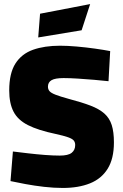

<svg xmlns="http://www.w3.org/2000/svg" viewBox="-20 -912 603 945"><path d="M289.1 13.1Q245.2 13.1 196.8 7.6Q148.5 2 104.9 -6.1Q61.3 -14.1 31.7 -20.7L43.5 -166.4Q74.7 -162.4 116.6 -157.6Q158.5 -152.7 200.4 -149.4Q242.4 -146.2 274 -146.2Q315.6 -146.2 332.8 -159.9Q350.1 -173.7 350.1 -198.2Q350.1 -211.5 343.1 -220.2Q336.2 -228.9 315.2 -236.4Q294.2 -243.9 253 -252.9Q167 -271 117.2 -296.4Q67.4 -321.8 46.4 -362.9Q25.4 -403.9 25.4 -466.8Q25.4 -551.6 56 -599.4Q86.6 -647.2 142.7 -667.1Q198.9 -687 275.6 -687Q312 -687 357.6 -683Q403.3 -679 447.1 -672.8Q491 -666.6 522.3 -660.6L514.1 -512.3Q483.5 -515.7 443.1 -519.2Q402.7 -522.7 362.5 -525.2Q322.3 -527.7 293 -527.7Q251.2 -527.7 233.6 -517.3Q216 -506.9 216 -485.6Q216 -472.4 223.7 -463.4Q231.3 -454.4 253.2 -445.9Q275.1 -437.3 318.3 -425.4Q382.7 -408.5 425.5 -392.1Q468.3 -375.7 493.7 -353.2Q519 -330.7 529.9 -296.6Q540.7 -262.5 540.7 -211.1Q540.7 -131 510 -81.6Q479.3 -32.2 423 -9.6Q366.7 13.1 289.1 13.1ZM168.1 -727.7 177.2 -844.5 423.7 -891.9 381.7 -763Z"/></svg>

Font: TitilliumWeb ExtraLight
Style: Regular
Weight: 400
Designer: Mohamed Gaber, Accademia di Belle Arti di Urbino and others
Foundry: Kief Type Foundry, Accademia di Belle Arti di Urbino and others
Version: Version 3.000; ttfautohint (v1.8.2)